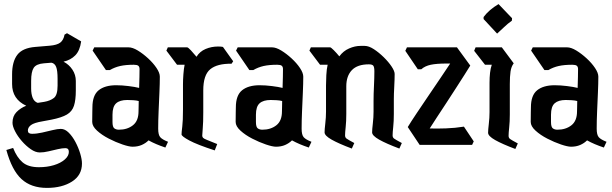

<svg xmlns="http://www.w3.org/2000/svg" viewBox="-20 -725 2987 937"><path d="M209 192Q132 192 85 149Q38 106 11 7L44 -3Q62 43 90 67Q118 91 170 91Q210 91 243 81Q276 71 296 53.5Q316 36 316 16Q316 -2 299 -2Q284 -2 262 3Q240 8 217 13.5Q194 19 174 19Q153 19 130 3Q107 -13 86.5 -36.5Q66 -60 53.5 -84.5Q41 -109 41 -126Q41 -158 60.5 -178Q80 -198 108 -209Q39 -241 39 -315V-362Q39 -424 64.5 -457.5Q90 -491 152 -496L223 -502Q258 -505 274 -517Q290 -529 295 -556L307 -563L376 -523Q370 -478 347.5 -455Q325 -432 290 -424Q317 -410 333.5 -385Q350 -360 350 -330V-283Q350 -237 341 -209Q332 -181 306.5 -166Q281 -151 231 -141L188 -133Q146 -126 131 -114.5Q116 -103 116 -88Q116 -72 136 -72Q159 -72 185.5 -78Q212 -84 236.5 -90Q261 -96 277 -96Q297 -96 315.5 -77.5Q334 -59 348.5 -31.5Q363 -4 371.5 24.5Q380 53 380 73Q380 130 331.5 161Q283 192 209 192ZM132 -293Q132 -266 139.5 -247.5Q147 -229 164 -223L196 -228Q225 -233 243 -247Q261 -261 261 -307V-340Q261 -381 254 -398.5Q247 -416 231 -419L194 -416Q157 -413 144.5 -394Q132 -375 132 -330Z M787 -5Q763 -13 743 -21.5Q723 -30 705 -40Q691 -26 671.5 -17.5Q652 -9 627 -9Q610 -9 577.5 -20Q545 -31 511 -48.5Q477 -66 453.5 -87.5Q430 -109 430 -130Q430 -156 430.5 -176.5Q431 -197 431 -201Q431 -260 461.5 -284.5Q492 -309 547 -309Q575 -309 607 -305Q639 -301 659 -296Q660 -324 660.5 -349.5Q661 -375 661 -388Q661 -399 655 -404Q649 -409 633 -409Q594 -409 567 -403Q540 -397 516 -383H497L432 -478L440 -494H607Q627 -494 652.5 -478.5Q678 -463 703 -440Q728 -417 744 -393Q760 -369 760 -351Q760 -318 758 -273Q756 -228 754 -181.5Q752 -135 752 -97Q752 -67 762 -55.5Q772 -44 800 -33ZM529 -130Q529 -105 538 -98.5Q547 -92 560 -92Q601 -92 628.5 -113.5Q656 -135 656 -181Q656 -190 656.5 -203Q657 -216 657 -232Q646 -235 630 -236Q614 -237 601 -237Q565 -237 547 -221Q529 -205 529 -165Z M1028 9Q942 -19 904 -39.5Q866 -60 866 -69Q866 -80 869.5 -107Q873 -134 873 -191V-315Q873 -335 875 -362.5Q877 -390 881 -409H844L792 -478L799 -494H893Q898 -494 911.5 -479.5Q925 -465 939 -448Q955 -474 983.5 -486Q1012 -498 1044 -498Q1060 -498 1068 -496L1118 -426L1110 -414Q1040 -415 1006 -387Q972 -359 972 -284V-177Q972 -127 969.5 -99.5Q967 -72 967 -63Q967 -57 971 -52.5Q975 -48 990.5 -42Q1006 -36 1040 -22Z M1487 -5Q1463 -13 1443 -21.5Q1423 -30 1405 -40Q1391 -26 1371.5 -17.5Q1352 -9 1327 -9Q1310 -9 1277.5 -20Q1245 -31 1211 -48.5Q1177 -66 1153.5 -87.5Q1130 -109 1130 -130Q1130 -156 1130.5 -176.5Q1131 -197 1131 -201Q1131 -260 1161.5 -284.5Q1192 -309 1247 -309Q1275 -309 1307 -305Q1339 -301 1359 -296Q1360 -324 1360.5 -349.5Q1361 -375 1361 -388Q1361 -399 1355 -404Q1349 -409 1333 -409Q1294 -409 1267 -403Q1240 -397 1216 -383H1197L1132 -478L1140 -494H1307Q1327 -494 1352.5 -478.5Q1378 -463 1403 -440Q1428 -417 1444 -393Q1460 -369 1460 -351Q1460 -318 1458 -273Q1456 -228 1454 -181.5Q1452 -135 1452 -97Q1452 -67 1462 -55.5Q1472 -44 1500 -33ZM1229 -130Q1229 -105 1238 -98.5Q1247 -92 1260 -92Q1301 -92 1328.5 -113.5Q1356 -135 1356 -181Q1356 -190 1356.5 -203Q1357 -216 1357 -232Q1346 -235 1330 -236Q1314 -237 1301 -237Q1265 -237 1247 -221Q1229 -205 1229 -165Z M1697 0Q1633 -24 1598.5 -43.5Q1564 -63 1564 -79Q1564 -93 1567.5 -122.5Q1571 -152 1571 -180V-308Q1571 -328 1572.5 -358Q1574 -388 1579 -409H1542L1490 -478L1497 -494H1591Q1595 -494 1608.5 -480.5Q1622 -467 1636 -450Q1655 -476 1683.5 -488.5Q1712 -501 1739 -501H1760Q1780 -501 1804.5 -485Q1829 -469 1852.5 -446Q1876 -423 1891 -400.5Q1906 -378 1906 -364Q1906 -339 1904 -302Q1902 -265 1902 -242V-169Q1902 -133 1899 -105.5Q1896 -78 1896 -64Q1896 -54 1903.5 -48.5Q1911 -43 1941 -27L1929 0Q1865 -24 1830.5 -43.5Q1796 -63 1796 -79Q1796 -93 1799.5 -122.5Q1803 -152 1803 -180V-232Q1803 -264 1805 -305Q1807 -346 1807 -377Q1807 -397 1802 -404Q1797 -411 1780 -411Q1724 -411 1697 -382.5Q1670 -354 1670 -304V-169Q1670 -133 1667 -105.5Q1664 -78 1664 -64Q1664 -54 1671.5 -48.5Q1679 -43 1709 -27Z M2028 -18 1970 -105Q1985 -130 2012.5 -171Q2040 -212 2071.5 -258.5Q2103 -305 2131.5 -347Q2160 -389 2177 -415H2160Q2111 -415 2082.5 -409Q2054 -403 2036 -387H2019L1958 -477L1966 -494H2210L2275 -405Q2266 -390 2247.5 -361Q2229 -332 2205.5 -295.5Q2182 -259 2157.5 -221.5Q2133 -184 2111.5 -151.5Q2090 -119 2077 -98H2083Q2112 -97 2156.5 -98.5Q2201 -100 2244 -107L2292 -35L2284 -18Z M2406 -561 2340 -632V-642Q2367 -678 2413 -705L2479 -636L2478 -624Q2458 -610 2440.5 -593Q2423 -576 2406 -561ZM2495 2Q2431 -22 2396.5 -41.5Q2362 -61 2362 -77Q2362 -91 2365.5 -120.5Q2369 -150 2369 -178V-321Q2369 -347 2371.5 -369.5Q2374 -392 2380 -409H2347L2294 -477L2301 -494H2429L2487 -416Q2475 -400 2471.5 -376Q2468 -352 2468 -315V-167Q2468 -131 2465 -103.5Q2462 -76 2462 -62Q2462 -52 2469.5 -46.5Q2477 -41 2507 -25Z M2927 -5Q2903 -13 2883 -21.5Q2863 -30 2845 -40Q2831 -26 2811.5 -17.5Q2792 -9 2767 -9Q2750 -9 2717.5 -20Q2685 -31 2651 -48.5Q2617 -66 2593.5 -87.5Q2570 -109 2570 -130Q2570 -156 2570.5 -176.5Q2571 -197 2571 -201Q2571 -260 2601.5 -284.5Q2632 -309 2687 -309Q2715 -309 2747 -305Q2779 -301 2799 -296Q2800 -324 2800.5 -349.5Q2801 -375 2801 -388Q2801 -399 2795 -404Q2789 -409 2773 -409Q2734 -409 2707 -403Q2680 -397 2656 -383H2637L2572 -478L2580 -494H2747Q2767 -494 2792.5 -478.5Q2818 -463 2843 -440Q2868 -417 2884 -393Q2900 -369 2900 -351Q2900 -318 2898 -273Q2896 -228 2894 -181.5Q2892 -135 2892 -97Q2892 -67 2902 -55.5Q2912 -44 2940 -33ZM2669 -130Q2669 -105 2678 -98.5Q2687 -92 2700 -92Q2741 -92 2768.5 -113.5Q2796 -135 2796 -181Q2796 -190 2796.5 -203Q2797 -216 2797 -232Q2786 -235 2770 -236Q2754 -237 2741 -237Q2705 -237 2687 -221Q2669 -205 2669 -165Z"/></svg>

Font: Jaini
Style: Regular
Weight: 400
Designer: Maithili Shingre, Girish Dalvi (Devanagari), Taresh Vohra (Latin)
Foundry: Ek Type
Version: Version 2.000; ttfautohint (v1.8.4.7-5d5b)